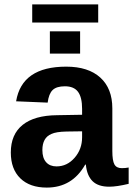

<svg xmlns="http://www.w3.org/2000/svg" viewBox="-20 -840 603 870"><path d="M192 10Q115 10 72 -32Q29 -74 29 -149Q29 -231 82.5 -274Q136 -317 238 -318L352 -320V-347Q352 -399 333.5 -424Q315 -449 274 -449Q236 -449 218.5 -432Q201 -415 196 -375L53 -381Q79 -538 280 -538Q380 -538 434.5 -488.5Q489 -439 489 -349V-156Q489 -112 498.5 -95Q508 -78 532 -78Q548 -78 563 -81V-7Q509 6 475 6Q425 6 399.5 -19Q374 -44 369 -94H366Q307 10 192 10ZM352 -218V-245L281 -244Q234 -243 213 -233Q172 -216 172 -160Q172 -124 189 -105Q206 -86 236 -86Q284 -86 318 -125Q352 -164 352 -218ZM343 -597H206V-698H343ZM126 -738V-820H425V-738Z"/></svg>

Font: Libra Sans
Style: Bold
Weight: 700
Foundry: Context Ltd
Version: Version 1.000